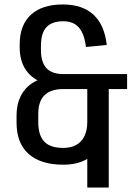

<svg xmlns="http://www.w3.org/2000/svg" viewBox="-20 -728 596 858"><path d="M263 8Q162 8 108 -40Q54 -88 54 -180V-211Q54 -277 86 -320.5Q118 -364 178 -380L177 -357Q124 -374 96 -415Q68 -456 68 -516V-529Q68 -616 118 -662Q168 -708 261 -708Q348 -708 397.5 -662.5Q447 -617 457 -527L364 -518Q357 -577 332.5 -605Q308 -633 263 -633Q212 -633 187.5 -606.5Q163 -580 163 -523V-504Q163 -450 187.5 -423.5Q212 -397 263 -397H548V-330H263Q207 -330 179 -302.5Q151 -275 151 -219V-183Q151 -123 178 -95Q205 -67 263 -67Q297 -67 321 -80.5Q345 -94 357.5 -120Q370 -146 370 -183H451Q451 -123 428.5 -80Q406 -37 364 -14.5Q322 8 263 8ZM466 -368V110H370V-368Z"/></svg>

Font: Pathway Extreme Condensed Medium
Style: Regular
Weight: 500
Width: 3
Version: Version 1.001;gftools[0.9.26]